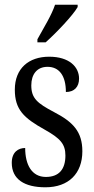

<svg xmlns="http://www.w3.org/2000/svg" viewBox="-20 -786 401 816"><path d="M139 -619V-606H174C222 -649 290 -721 310 -756V-766H214C199 -721 167 -670 139 -619ZM173 10C272 10 330 -49 330 -143C330 -227 290 -268 209 -310C139 -347 113 -368 113 -423C113 -470 137 -502 182 -502C231 -502 260 -465 260 -395C296 -395 316 -417 316 -452C316 -502 274 -545 189 -545C102 -545 43 -495 43 -405C43 -321 80 -285 170 -235C236 -198 258 -174 258 -125C258 -67 231 -34 175 -34C115 -34 87 -86 87 -157C58 -157 30 -140 30 -94C30 -24 84 10 173 10Z"/></svg>

Font: Noto Serif Devanagari ExtraCondensed
Style: Regular
Weight: 400
Width: 2
Designer: Universal Thirst, Indian Type Foundry and the Monotype Design Team
Foundry: Monotype Imaging Inc.
Version: Version 2.004